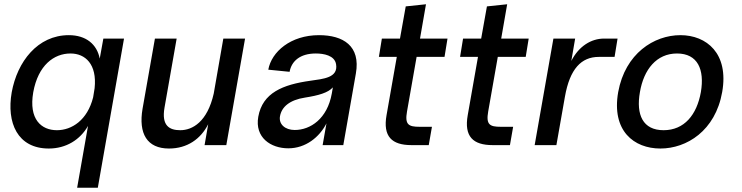

<svg xmlns="http://www.w3.org/2000/svg" viewBox="-20 -681 3480 901"><path d="M209 16C290 16 356 -25 393 -90L342 200H439L562 -500H465L448 -406C435 -473 384 -516 303 -516C156 -516 61 -391 35 -248C10 -105 62 16 209 16ZM136 -248C159 -375 233 -430 311 -430C380 -430 436 -380 424 -267L417 -224C390 -117 317 -70 247 -70C174 -70 114 -121 136 -248Z M773 16C859 16 922 -29 957 -98L940 0H1042L1130 -500H1028L983 -242C953 -109 883 -70 826 -70C776 -70 737 -90 752 -176L809 -500H707L649 -171C629 -54 670 16 773 16Z M1333 15C1414 15 1479 -37 1512 -102L1494 0H1591L1650 -336C1673 -466 1590 -516 1477 -516C1344 -516 1254 -438 1239 -354L1339 -344C1348 -394 1388 -430 1462 -430C1499 -430 1550 -421 1557 -380C1568 -316 1498 -311 1436 -302C1308 -284 1212 -246 1192 -133C1175 -36 1250 15 1333 15ZM1294 -136C1302 -180 1340 -212 1411 -223C1475 -233 1520 -246 1542 -271L1537 -242C1516 -124 1437 -71 1363 -71C1318 -71 1287 -98 1294 -136Z M1911 0H1992L2007 -86H1949C1897 -86 1879 -96 1890 -158L1935 -414H2066L2080 -500H1951L1979 -661L1884 -651L1857 -500H1772L1758 -414H1842L1794 -141C1776 -40 1819 0 1911 0Z M2292 0H2373L2388 -86H2330C2278 -86 2260 -96 2271 -158L2316 -414H2447L2461 -500H2332L2360 -661L2265 -651L2238 -500H2153L2139 -414H2223L2175 -141C2157 -40 2200 0 2292 0Z M2489 0H2591L2631 -227C2654 -358 2708 -414 2790 -414H2864L2878 -500H2815C2754 -500 2696 -464 2661 -395L2679 -500H2577Z M3079 16C3202 16 3337 -67 3369 -249C3401 -430 3296 -516 3173 -516C3049 -516 2914 -430 2881 -249C2849 -67 2955 16 3079 16ZM2983 -249C3001 -355 3061 -430 3157 -430C3254 -430 3287 -355 3269 -249C3250 -142 3191 -70 3094 -70C2997 -70 2964 -142 2983 -249Z"/></svg>

Font: Uncut Sans Medium
Style: Italic
Weight: 500
Italic angle: -10°
Designer: Kasper Nordkvist
Foundry: Uncut Type
Version: Version 1.111;FEAKit 1.0